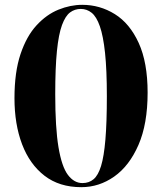

<svg xmlns="http://www.w3.org/2000/svg" viewBox="-20 -764 672 796"><path d="M317 12Q226 12 164.5 -35.5Q103 -83 71.5 -166Q40 -249 40 -357Q40 -465 65 -539.5Q90 -614 131.5 -659Q173 -704 222.5 -724Q272 -744 321 -744Q394 -744 456 -705.5Q518 -667 555 -586Q592 -505 592 -380Q592 -250 554 -163Q516 -76 453.5 -32Q391 12 317 12ZM322 -5Q349 -5 368 -21Q387 -37 399 -76Q411 -115 417 -185.5Q423 -256 423 -365Q423 -474 415.5 -544.5Q408 -615 394 -655Q380 -695 360 -711Q340 -727 315 -727Q290 -727 270.5 -712.5Q251 -698 237 -660Q223 -622 216 -552.5Q209 -483 209 -374Q209 -234 222.5 -153.5Q236 -73 261.5 -39Q287 -5 322 -5Z"/></svg>

Font: Literata 72pt
Style: Bold
Weight: 700
Designer: Latin by Veronika Burian and Jose Scaglione. Greek by Irene Vlachou. Cyrillic by Vera Evstafieva.
Foundry: TypeTogether
Version: Version 3.002